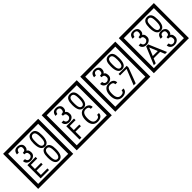

<svg xmlns="http://www.w3.org/2000/svg" viewBox="277 -2468 4066 4066"><g transform="rotate(-45 2310.0 -435.0)"><path d="M1103 90H53V-960H1103ZM1028 15V-885H128V15ZM499 -556Q499 -504 460.5 -473Q422 -442 369 -442Q314 -442 280 -471Q242 -502 242 -554H301Q307 -485 370 -485Q398 -485 421 -504.5Q444 -524 444 -552Q444 -597 426 -616Q408 -635 363 -635V-679Q405 -679 421.5 -696Q438 -713 438 -754Q438 -812 369 -812Q318 -812 306 -744H251Q264 -855 368 -855Q419 -855 454 -829Q493 -800 493 -750Q493 -685 451 -658Q475 -642 483 -630Q499 -605 499 -556ZM917 -656Q917 -442 791 -442Q664 -442 664 -656Q664 -744 685 -789Q714 -855 791 -855Q868 -855 897 -789Q917 -745 917 -656ZM864 -656Q864 -723 855 -752Q840 -809 791 -809Q742 -809 726 -752Q718 -723 718 -656Q718 -587 726 -553Q742 -488 791 -488Q839 -488 855 -554Q864 -587 864 -656ZM498 -30H247V-427H493V-379H303V-257H487V-209H303V-78H498ZM917 -236Q917 -22 791 -22Q664 -22 664 -236Q664 -324 685 -369Q714 -435 791 -435Q868 -435 897 -369Q917 -325 917 -236ZM864 -236Q864 -303 855 -332Q840 -389 791 -389Q742 -389 726 -332Q718 -303 718 -236Q718 -167 726 -133Q742 -68 791 -68Q839 -68 855 -134Q864 -167 864 -236Z M2258 90H1208V-960H2258ZM2183 15V-885H1283V15ZM1654 -556Q1654 -504 1615.5 -473Q1577 -442 1524 -442Q1469 -442 1435 -471Q1397 -502 1397 -554H1456Q1462 -485 1525 -485Q1553 -485 1576 -504.5Q1599 -524 1599 -552Q1599 -597 1581 -616Q1563 -635 1518 -635V-679Q1560 -679 1576.5 -696Q1593 -713 1593 -754Q1593 -812 1524 -812Q1473 -812 1461 -744H1406Q1419 -855 1523 -855Q1574 -855 1609 -829Q1648 -800 1648 -750Q1648 -685 1606 -658Q1630 -642 1638 -630Q1654 -605 1654 -556ZM2072 -656Q2072 -442 1946 -442Q1819 -442 1819 -656Q1819 -744 1840 -789Q1869 -855 1946 -855Q2023 -855 2052 -789Q2072 -745 2072 -656ZM2019 -656Q2019 -723 2010 -752Q1995 -809 1946 -809Q1897 -809 1881 -752Q1873 -723 1873 -656Q1873 -587 1881 -553Q1897 -488 1946 -488Q1994 -488 2010 -554Q2019 -587 2019 -656ZM1643 -379H1468V-257H1632V-209H1468V-30H1412V-427H1643ZM2099 -136Q2099 -80 2053 -49Q2013 -22 1954 -22Q1869 -22 1827 -84Q1791 -136 1791 -226Q1791 -317 1826 -371Q1868 -435 1955 -435Q2017 -435 2054 -409Q2097 -379 2097 -321H2041Q2041 -391 1956 -391Q1847 -391 1847 -226Q1847 -67 1954 -67Q2043 -67 2043 -136Z M3413 90H2363V-960H3413ZM3338 15V-885H2438V15ZM2809 -556Q2809 -504 2770.5 -473Q2732 -442 2679 -442Q2624 -442 2590 -471Q2552 -502 2552 -554H2611Q2617 -485 2680 -485Q2708 -485 2731 -504.5Q2754 -524 2754 -552Q2754 -597 2736 -616Q2718 -635 2673 -635V-679Q2715 -679 2731.5 -696Q2748 -713 2748 -754Q2748 -812 2679 -812Q2628 -812 2616 -744H2561Q2574 -855 2678 -855Q2729 -855 2764 -829Q2803 -800 2803 -750Q2803 -685 2761 -658Q2785 -642 2793 -630Q2809 -605 2809 -556ZM3227 -656Q3227 -442 3101 -442Q2974 -442 2974 -656Q2974 -744 2995 -789Q3024 -855 3101 -855Q3178 -855 3207 -789Q3227 -745 3227 -656ZM3174 -656Q3174 -723 3165 -752Q3150 -809 3101 -809Q3052 -809 3036 -752Q3028 -723 3028 -656Q3028 -587 3036 -553Q3052 -488 3101 -488Q3149 -488 3165 -554Q3174 -587 3174 -656ZM2834 -136Q2834 -80 2788 -49Q2748 -22 2689 -22Q2604 -22 2562 -84Q2526 -136 2526 -226Q2526 -317 2561 -371Q2603 -435 2690 -435Q2752 -435 2789 -409Q2832 -379 2832 -321H2776Q2776 -391 2691 -391Q2582 -391 2582 -226Q2582 -67 2689 -67Q2778 -67 2778 -136ZM3223 -372 3094 -30H3033L3174 -383H2978V-427H3223Z M4568 90H3518V-960H4568ZM4493 15V-885H3593V15ZM3964 -556Q3964 -504 3925.5 -473Q3887 -442 3834 -442Q3779 -442 3745 -471Q3707 -502 3707 -554H3766Q3772 -485 3835 -485Q3863 -485 3886 -504.5Q3909 -524 3909 -552Q3909 -597 3891 -616Q3873 -635 3828 -635V-679Q3870 -679 3886.5 -696Q3903 -713 3903 -754Q3903 -812 3834 -812Q3783 -812 3771 -744H3716Q3729 -855 3833 -855Q3884 -855 3919 -829Q3958 -800 3958 -750Q3958 -685 3916 -658Q3940 -642 3948 -630Q3964 -605 3964 -556ZM4382 -656Q4382 -442 4256 -442Q4129 -442 4129 -656Q4129 -744 4150 -789Q4179 -855 4256 -855Q4333 -855 4362 -789Q4382 -745 4382 -656ZM4329 -656Q4329 -723 4320 -752Q4305 -809 4256 -809Q4207 -809 4191 -752Q4183 -723 4183 -656Q4183 -587 4191 -553Q4207 -488 4256 -488Q4304 -488 4320 -554Q4329 -587 4329 -656ZM4033 -30H3975L3932 -136H3737L3694 -30H3637L3804 -427H3864ZM3909 -183 3833 -366 3759 -183ZM4384 -136Q4384 -84 4345.5 -53Q4307 -22 4254 -22Q4199 -22 4165 -51Q4127 -82 4127 -134H4186Q4192 -65 4255 -65Q4283 -65 4306 -84.5Q4329 -104 4329 -132Q4329 -177 4311 -196Q4293 -215 4248 -215V-259Q4290 -259 4306.5 -276Q4323 -293 4323 -334Q4323 -392 4254 -392Q4203 -392 4191 -324H4136Q4149 -435 4253 -435Q4304 -435 4339 -409Q4378 -380 4378 -330Q4378 -265 4336 -238Q4360 -222 4368 -210Q4384 -185 4384 -136Z"/></g></svg>

Font: Unicode BMP Fallback SIL
Style: Regular
Weight: 400
Foundry: NRSI, SIL International
Version: Version 5.1 Based on Unicode 5.1